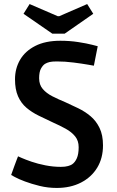

<svg xmlns="http://www.w3.org/2000/svg" viewBox="-20 -913 578 947"><path d="M260 14Q216 14 175.5 4Q135 -6 103 -18Q71 -30 53 -40Q35 -50 35 -50Q35 -50 40 -64Q45 -78 51.5 -96Q58 -114 63.5 -128Q69 -142 69 -142Q69 -142 87 -134Q105 -126 135.5 -115.5Q166 -105 204 -97.5Q242 -90 280 -90Q302 -90 315.5 -94Q329 -98 335 -102Q350 -112 359 -132.5Q368 -153 368 -187Q368 -219 350.5 -240.5Q333 -262 304 -278Q275 -294 241 -309Q205 -326 171 -342.5Q137 -359 110.5 -381.5Q84 -404 69 -438Q54 -472 54 -522Q54 -575 79 -618Q104 -661 154 -686.5Q204 -712 278 -712Q324 -712 366 -705.5Q408 -699 435 -692Q462 -685 462 -685L443 -589Q443 -589 414.5 -594Q386 -599 343.5 -604.5Q301 -610 260 -610Q237 -610 224.5 -607Q212 -604 202 -598Q191 -591 182 -574.5Q173 -558 173 -527Q173 -495 191 -474Q209 -453 238.5 -438Q268 -423 302 -409Q333 -395 366 -379Q399 -363 426.5 -340Q454 -317 471 -282Q488 -247 488 -196Q488 -133 459.5 -86Q431 -39 379.5 -12.5Q328 14 260 14ZM238 -747 96 -845 126 -893 265 -833H272L410 -893L440 -845L299 -747Z"/></svg>

Font: Ruda
Style: Bold
Weight: 700
Designer: Mariela Monsalve and Angelina Sanchez
Foundry: Mariela Monsalve and Angelina Sanchez
Version: Version 2.000